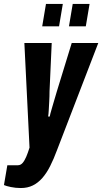

<svg xmlns="http://www.w3.org/2000/svg" viewBox="-73 -745 516 969"><path d="M32 204Q6 204 -18 199Q-42 194 -53 189L-36 89H17Q31 89 41 77.5Q51 66 59.5 46Q68 26 76 0L50 -528H188L177 -284Q177 -258 175.5 -233Q174 -208 173 -188.5Q172 -169 170 -157H178Q179 -162 181.5 -172.5Q184 -183 189 -199Q194 -215 200 -236.5Q206 -258 214 -284L289 -528H423L215 12Q198 58 180 93.5Q162 129 140.5 153.5Q119 178 92.5 191Q66 204 32 204ZM140 -612 159 -725H244L225 -612ZM275 -612 294 -725H379L360 -612Z"/></svg>

Font: Archivo ExtraCondensed ExtraBold
Style: Italic
Weight: 800
Width: 2
Italic angle: -10°
Designer: Hector Gatti
Foundry: Omnibus-Type
Version: Version 2.001